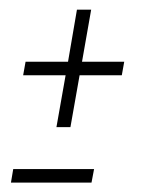

<svg xmlns="http://www.w3.org/2000/svg" viewBox="-20 -476 294 398"><path d="M97 -212.5 116 -320H28L33 -348H121L139.5 -456H169L150 -348H237.5L232.5 -320H145L126 -212.5ZM2.7 -97.5 7.4 -125.5H175L169.7 -97.5Z"/></svg>

Font: Anybody ExtraExpanded ExtraLight
Style: Italic
Weight: 200
Width: 8
Italic angle: -10°
Designer: Tyler Finck
Foundry: Etcetera Type Company
Version: Version 1.010; ttfautohint (v1.8.3) -l 8 -r 50 -G 200 -x 14 